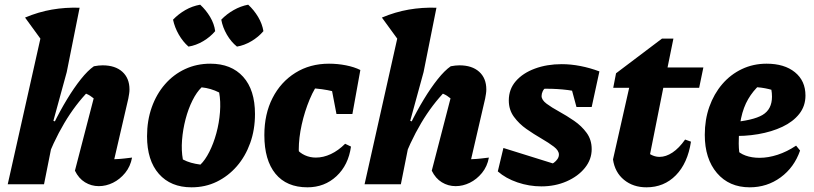

<svg xmlns="http://www.w3.org/2000/svg" viewBox="-20 -787 3477 820"><path d="M168 -76 155 -135Q179 -197 207.5 -255Q236 -313 266 -362.5Q296 -412 325.5 -449Q355 -486 381 -504Q391 -506 400.5 -507Q410 -508 418 -508Q472 -508 502.5 -480.5Q533 -453 533 -405Q533 -396 531.5 -386.5Q530 -377 528 -366L468 -107Q494 -108 510 -110Q526 -112 544 -114Q537 -76 514.5 -48.5Q492 -21 462.5 -6.5Q433 8 402 8Q370 8 343 -8.5Q316 -25 300 -58L383 -378L394 -354Q379 -369 365 -378Q351 -387 332 -392L360 -400Q302 -341 254.5 -261Q207 -181 168 -76ZM13 0 172 -709 320 -754 265 -479 208 -271 221 -266 168 0ZM162 -609 87 -712Q144 -736 201.5 -746Q259 -756 320 -754Z M798 13Q709 13 658.5 -44.5Q608 -102 608 -205Q608 -272 628 -328.5Q648 -385 684.5 -427Q721 -469 770.5 -492Q820 -515 878 -515Q968 -515 1018.5 -459Q1069 -403 1069 -300Q1069 -233 1048.5 -176Q1028 -119 991.5 -77Q955 -35 906 -11Q857 13 798 13ZM836 -84Q856 -103 874 -138.5Q892 -174 904 -218Q916 -262 919.5 -308Q923 -354 916 -392Q898 -401 879.5 -406.5Q861 -412 841 -414Q820 -394 802 -358Q784 -322 772.5 -278Q761 -234 757.5 -189Q754 -144 761 -106Q778 -97 796 -92Q814 -87 836 -84ZM835 -767Q860 -744 877.5 -714.5Q895 -685 899 -654Q878 -629 847.5 -611Q817 -593 785 -588Q761 -609 743.5 -639.5Q726 -670 719 -703Q742 -727 771.5 -744Q801 -761 835 -767ZM1040 -767Q1065 -744 1082.5 -714.5Q1100 -685 1105 -654Q1084 -629 1053.5 -611Q1023 -593 992 -588Q967 -608 949 -639Q931 -670 925 -703Q948 -727 978 -744Q1008 -761 1040 -767Z M1293 13Q1204 13 1156.5 -45Q1109 -103 1109 -210Q1109 -300 1144 -368.5Q1179 -437 1241.5 -476Q1304 -515 1385 -515Q1422 -515 1457.5 -508Q1493 -501 1519 -488L1467 -375Q1386 -411 1277 -411L1353 -449Q1324 -414 1302.5 -362.5Q1281 -311 1268.5 -254.5Q1256 -198 1256 -148Q1256 -137 1258.5 -125.5Q1261 -114 1265 -105L1245 -153Q1260 -134 1282 -124Q1304 -114 1329 -114Q1361 -114 1393 -129Q1425 -144 1454 -173L1479 -161Q1468 -82 1417 -34.5Q1366 13 1293 13ZM1417 -300 1381 -488H1519L1485 -300Z M1692 -76 1679 -135Q1703 -197 1731.5 -255Q1760 -313 1790 -362.5Q1820 -412 1849.5 -449Q1879 -486 1905 -504Q1915 -506 1924.5 -507Q1934 -508 1942 -508Q1996 -508 2026.5 -480.5Q2057 -453 2057 -405Q2057 -396 2055.5 -386.5Q2054 -377 2052 -366L1992 -107Q2018 -108 2034 -110Q2050 -112 2068 -114Q2061 -76 2038.5 -48.5Q2016 -21 1986.5 -6.5Q1957 8 1926 8Q1894 8 1867 -8.5Q1840 -25 1824 -58L1907 -378L1918 -354Q1903 -369 1889 -378Q1875 -387 1856 -392L1884 -400Q1826 -341 1778.5 -261Q1731 -181 1692 -76ZM1537 0 1696 -709 1844 -754 1789 -479 1732 -271 1745 -266 1692 0ZM1686 -609 1611 -712Q1668 -736 1725.5 -746Q1783 -756 1844 -754Z M2106 -55 2130 -155 2364 -82H2324Q2336 -85 2345.5 -92Q2355 -99 2361 -108Q2367 -117 2367 -127Q2367 -144 2345.5 -160.5Q2324 -177 2292 -195.5Q2260 -214 2228.5 -236Q2197 -258 2175 -288Q2153 -318 2153 -358Q2153 -406 2183 -440.5Q2213 -475 2264.5 -494Q2316 -513 2379 -513Q2418 -513 2459 -505Q2500 -497 2540 -482L2489 -387Q2449 -397 2405 -402.5Q2361 -408 2315 -408Q2297 -408 2278.5 -407.5Q2260 -407 2242 -405L2313 -415Q2303 -408 2298 -397.5Q2293 -387 2293 -377Q2293 -360 2314.5 -344Q2336 -328 2368 -310.5Q2400 -293 2432 -271Q2464 -249 2485.5 -219.5Q2507 -190 2507 -150Q2507 -106 2478 -70Q2449 -34 2400 -12.5Q2351 9 2292 9Q2240 9 2190 -8Q2140 -25 2106 -55ZM2442 -330 2401 -482H2540L2507 -330Z M2741 13Q2684 13 2645 -19Q2606 -51 2598 -106L2673 -438H2818L2744 -67L2742 -139Q2768 -117 2797 -117Q2824 -117 2852 -135.5Q2880 -154 2906 -191L2931 -182Q2917 -90 2866.5 -38.5Q2816 13 2741 13ZM2599 -412 2611 -474 2807 -622H2856L2831 -499H2984L2966 -412Z M3182 13Q3094 13 3042 -48Q2990 -109 2990 -211Q2990 -276 3009.5 -331Q3029 -386 3064.5 -427.5Q3100 -469 3148.5 -492Q3197 -515 3254 -515Q3330 -515 3375 -478.5Q3420 -442 3420 -379Q3420 -334 3393.5 -300.5Q3367 -267 3321.5 -245.5Q3276 -224 3218 -214Q3160 -204 3098 -207V-264Q3196 -272 3236.5 -296Q3277 -320 3277 -374Q3277 -406 3266 -433L3309 -392Q3279 -404 3247.5 -410Q3216 -416 3183 -415L3226 -426Q3196 -399 3175.5 -364Q3155 -329 3145 -282Q3135 -235 3135 -174Q3135 -155 3137.5 -134.5Q3140 -114 3146 -94L3122 -151Q3138 -132 3164.5 -122.5Q3191 -113 3224 -113Q3261 -113 3301 -126Q3341 -139 3380 -165L3397 -144Q3372 -72 3314 -29.5Q3256 13 3182 13Z"/></svg>

Font: Piazzolla Thin Black
Style: Italic
Weight: 900
Italic angle: -11.3°
Version: Version 2.005